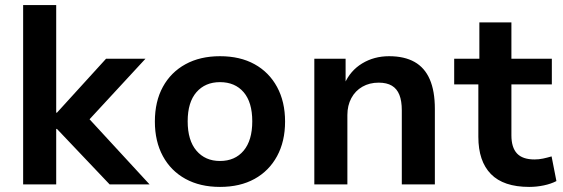

<svg xmlns="http://www.w3.org/2000/svg" viewBox="-20 -725 2214 755"><path d="M71 0V-705H201V-282H204L397 -494H552L309 -231L310 -280L568 0H411L204 -218H201V0Z M845 10Q767 10 709.5 -21.5Q652 -53 620.5 -111Q589 -169 589 -247Q589 -326 620.5 -383.5Q652 -441 709.5 -472.5Q767 -504 845 -504Q924 -504 981 -472.5Q1038 -441 1069.5 -383Q1101 -325 1101 -247Q1101 -169 1069.5 -111Q1038 -53 981 -21.5Q924 10 845 10ZM845 -92Q904 -92 938 -132.5Q972 -173 972 -248Q972 -323 938 -362.5Q904 -402 845 -402Q787 -402 752.5 -362.5Q718 -323 718 -248Q718 -173 752.5 -132.5Q787 -92 845 -92Z M1216 0V-494H1339V-394H1334Q1357 -447 1404 -475.5Q1451 -504 1510 -504Q1570 -504 1610 -481.5Q1650 -459 1670 -413Q1690 -367 1690 -297V0H1560V-291Q1560 -328 1550.5 -352Q1541 -376 1521 -388Q1501 -400 1469 -400Q1433 -400 1405 -384Q1377 -368 1361.5 -339Q1346 -310 1346 -273V0Z M2061 10Q1960 10 1910.5 -40.5Q1861 -91 1861 -187V-393H1766V-494H1865V-637H1991V-494H2150V-393H1991V-193Q1991 -145 2013 -121.5Q2035 -98 2082 -98Q2099 -98 2115.5 -101.5Q2132 -105 2149 -110L2168 -13Q2147 -2 2118.5 4Q2090 10 2061 10Z"/></svg>

Font: Nunito Sans 10pt
Style: Bold
Weight: 700
Designer: Vernon Adams
Foundry: Vernon Adams
Version: Version 3.101;gftools[0.9.27]